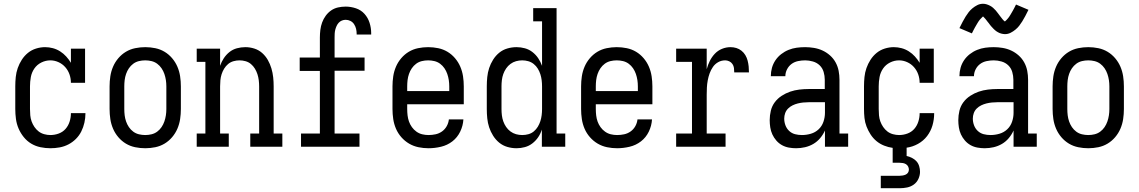

<svg xmlns="http://www.w3.org/2000/svg" viewBox="-20 -778 6040 1018"><path d="M247 8Q221 8 194.5 2.5Q168 -3 145.5 -16.5Q123 -30 106 -51Q89 -72 78.5 -96.5Q68 -121 64.5 -147.5Q61 -174 61 -200V-320Q61 -345 63.5 -369.5Q66 -394 74 -417Q82 -440 95.5 -461Q109 -482 128 -497.5Q147 -513 171 -520.5Q195 -528 219 -528Q240 -528 260.5 -522.5Q281 -517 299 -505.5Q317 -494 331 -478.5Q345 -463 356 -445V-520H431V-339H356Q356 -362 348.5 -383.5Q341 -405 326 -422Q311 -439 290 -448.5Q269 -458 247 -458Q222 -458 199 -446.5Q176 -435 162 -414.5Q148 -394 143.5 -369.5Q139 -345 139 -320V-200Q139 -183 140.5 -166.5Q142 -150 147.5 -134.5Q153 -119 162.5 -105Q172 -91 185 -81Q198 -71 214.5 -66.5Q231 -62 247 -62Q270 -62 291.5 -70Q313 -78 327.5 -94.5Q342 -111 349 -133Q356 -155 356 -177V-178H433V-176Q433 -152 427.5 -127.5Q422 -103 411 -81Q400 -59 382.5 -41.5Q365 -24 343 -12.5Q321 -1 296.5 3.5Q272 8 247 8Z M750 8Q723 8 696.5 2.5Q670 -3 647.5 -16.5Q625 -30 607.5 -50.5Q590 -71 579.5 -95.5Q569 -120 565 -146.5Q561 -173 561 -200V-320Q561 -347 565 -373.5Q569 -400 579.5 -424.5Q590 -449 607.5 -469.5Q625 -490 647.5 -503.5Q670 -517 696.5 -522.5Q723 -528 750 -528Q777 -528 803.5 -522.5Q830 -517 852.5 -503.5Q875 -490 892.5 -469.5Q910 -449 920.5 -424.5Q931 -400 935 -373.5Q939 -347 939 -320V-200Q939 -173 935 -146.5Q931 -120 920.5 -95.5Q910 -71 892.5 -50.5Q875 -30 852.5 -16.5Q830 -3 803.5 2.5Q777 8 750 8ZM750 -62Q767 -62 783.5 -66Q800 -70 813.5 -80Q827 -90 836.5 -104Q846 -118 851.5 -134Q857 -150 859.5 -166.5Q862 -183 862 -200V-320Q862 -337 859.5 -353.5Q857 -370 851.5 -386Q846 -402 836.5 -416Q827 -430 813.5 -440Q800 -450 783.5 -454Q767 -458 750 -458Q733 -458 716.5 -454Q700 -450 686.5 -440Q673 -430 663.5 -416Q654 -402 648.5 -386Q643 -370 641 -353.5Q639 -337 639 -320V-200Q639 -183 641 -166.5Q643 -150 648.5 -134Q654 -118 663.5 -104Q673 -90 686.5 -80Q700 -70 716.5 -66Q733 -62 750 -62Z M1023 0V-70H1069V-450H1023V-520H1147V-429Q1154 -450 1166.5 -469Q1179 -488 1196.5 -502Q1214 -516 1236 -522Q1258 -528 1281 -528Q1305 -528 1328.5 -520.5Q1352 -513 1370 -497Q1388 -481 1400 -460Q1412 -439 1419 -415.5Q1426 -392 1428.5 -368Q1431 -344 1431 -320V-70H1477V0H1307V-70H1354V-320Q1354 -336 1352 -352.5Q1350 -369 1345 -384.5Q1340 -400 1331.5 -414Q1323 -428 1310.5 -438.5Q1298 -449 1282 -453.5Q1266 -458 1250 -458Q1234 -458 1218 -453.5Q1202 -449 1189.5 -438.5Q1177 -428 1168.5 -414Q1160 -400 1155 -384.5Q1150 -369 1148.5 -352.5Q1147 -336 1147 -320V-70H1193V0Z M1576 0V-70H1676V-402H1569V-473H1676V-579Q1676 -599 1678.5 -619.5Q1681 -640 1688 -659Q1695 -678 1707 -694.5Q1719 -711 1735.5 -722.5Q1752 -734 1772 -738.5Q1792 -743 1813 -743Q1840 -743 1867 -734Q1894 -725 1912.5 -704.5Q1931 -684 1939.5 -657Q1948 -630 1948 -603V-595H1871V-599Q1871 -612 1868 -625Q1865 -638 1857.5 -649.5Q1850 -661 1838 -667Q1826 -673 1813 -673Q1802 -673 1792.5 -669Q1783 -665 1776 -657.5Q1769 -650 1764.5 -640Q1760 -630 1757.5 -620Q1755 -610 1754.5 -599.5Q1754 -589 1754 -579V-473H1913V-403H1754V-70H1886V0Z M2252 8Q2225 8 2198.5 2.5Q2172 -3 2149 -16.5Q2126 -30 2108 -50.5Q2090 -71 2079.5 -95.5Q2069 -120 2065 -146.5Q2061 -173 2061 -200V-320Q2061 -347 2065 -373.5Q2069 -400 2079.5 -424.5Q2090 -449 2107.5 -469.5Q2125 -490 2147.5 -503.5Q2170 -517 2196.5 -522.5Q2223 -528 2250 -528Q2277 -528 2303.5 -522.5Q2330 -517 2352.5 -503.5Q2375 -490 2392.5 -469.5Q2410 -449 2420.5 -424.5Q2431 -400 2435 -373.5Q2439 -347 2439 -320V-225H2139V-200Q2139 -183 2141 -166Q2143 -149 2148.5 -133.5Q2154 -118 2164 -104Q2174 -90 2188 -80Q2202 -70 2218.5 -66Q2235 -62 2252 -62Q2271 -62 2289.5 -66Q2308 -70 2323.5 -81Q2339 -92 2348.5 -109Q2358 -126 2360 -145H2437Q2435 -111 2420 -80Q2405 -49 2378.5 -28.5Q2352 -8 2318.5 0Q2285 8 2252 8ZM2362 -295V-320Q2362 -337 2359.5 -353.5Q2357 -370 2351.5 -386Q2346 -402 2336.5 -416Q2327 -430 2313.5 -440Q2300 -450 2283.5 -454Q2267 -458 2250 -458Q2233 -458 2216.5 -454Q2200 -450 2186.5 -440Q2173 -430 2163.5 -416Q2154 -402 2148.5 -386Q2143 -370 2141 -353.5Q2139 -337 2139 -320V-295Z M2719 8Q2694 8 2670 1Q2646 -6 2627 -21.5Q2608 -37 2594.5 -58.5Q2581 -80 2573.5 -103Q2566 -126 2563.5 -150.5Q2561 -175 2561 -200V-320Q2561 -345 2563.5 -369.5Q2566 -394 2573.5 -417Q2581 -440 2594.5 -461.5Q2608 -483 2627 -498.5Q2646 -514 2670 -521Q2694 -528 2719 -528Q2741 -528 2763 -522Q2785 -516 2803 -502Q2821 -488 2833.5 -469.5Q2846 -451 2854 -429V-665H2807V-735H2931V-70H2977V0H2853V-91Q2846 -69 2833.5 -50.5Q2821 -32 2803 -18Q2785 -4 2763 2Q2741 8 2719 8ZM2749 -62Q2766 -62 2782 -66.5Q2798 -71 2810.5 -81.5Q2823 -92 2831.5 -106Q2840 -120 2845 -135.5Q2850 -151 2852 -167.5Q2854 -184 2854 -200V-320Q2854 -336 2852 -352.5Q2850 -369 2845 -384.5Q2840 -400 2831.5 -414Q2823 -428 2810 -438.5Q2797 -449 2781 -453.5Q2765 -458 2749 -458Q2732 -458 2716 -453.5Q2700 -449 2686.5 -439Q2673 -429 2663.5 -415Q2654 -401 2648.5 -385.5Q2643 -370 2641 -353.5Q2639 -337 2639 -320V-200Q2639 -183 2641 -166.5Q2643 -150 2648.5 -134.5Q2654 -119 2663.5 -105Q2673 -91 2686.5 -81Q2700 -71 2716 -66.5Q2732 -62 2749 -62Z M3252 8Q3225 8 3198.5 2.5Q3172 -3 3149 -16.5Q3126 -30 3108 -50.5Q3090 -71 3079.5 -95.5Q3069 -120 3065 -146.5Q3061 -173 3061 -200V-320Q3061 -347 3065 -373.5Q3069 -400 3079.5 -424.5Q3090 -449 3107.5 -469.5Q3125 -490 3147.5 -503.5Q3170 -517 3196.5 -522.5Q3223 -528 3250 -528Q3277 -528 3303.5 -522.5Q3330 -517 3352.5 -503.5Q3375 -490 3392.5 -469.5Q3410 -449 3420.5 -424.5Q3431 -400 3435 -373.5Q3439 -347 3439 -320V-225H3139V-200Q3139 -183 3141 -166Q3143 -149 3148.5 -133.5Q3154 -118 3164 -104Q3174 -90 3188 -80Q3202 -70 3218.5 -66Q3235 -62 3252 -62Q3271 -62 3289.5 -66Q3308 -70 3323.5 -81Q3339 -92 3348.5 -109Q3358 -126 3360 -145H3437Q3435 -111 3420 -80Q3405 -49 3378.5 -28.5Q3352 -8 3318.5 0Q3285 8 3252 8ZM3362 -295V-320Q3362 -337 3359.5 -353.5Q3357 -370 3351.5 -386Q3346 -402 3336.5 -416Q3327 -430 3313.5 -440Q3300 -450 3283.5 -454Q3267 -458 3250 -458Q3233 -458 3216.5 -454Q3200 -450 3186.5 -440Q3173 -430 3163.5 -416Q3154 -402 3148.5 -386Q3143 -370 3141 -353.5Q3139 -337 3139 -320V-295Z M3565 0V-70H3649V-450H3565V-520H3727V-411Q3733 -434 3743.5 -455Q3754 -476 3770 -493Q3786 -510 3808 -519Q3830 -528 3853 -528Q3869 -528 3884 -523.5Q3899 -519 3911.5 -509Q3924 -499 3932 -485.5Q3940 -472 3944 -456.5Q3948 -441 3949.5 -425.5Q3951 -410 3951 -394H3873Q3873 -406 3871.5 -417.5Q3870 -429 3863.5 -438.5Q3857 -448 3846.5 -453Q3836 -458 3825 -458Q3805 -458 3788 -448.5Q3771 -439 3760 -423Q3749 -407 3742.5 -389Q3736 -371 3732.5 -352Q3729 -333 3728 -314Q3727 -295 3727 -276V-70H3827V0Z M4201 8Q4182 8 4162.5 4.5Q4143 1 4126 -8.5Q4109 -18 4096 -33Q4083 -48 4075 -65.5Q4067 -83 4064 -102.5Q4061 -122 4061 -141Q4061 -166 4067 -191Q4073 -216 4088 -236Q4103 -256 4124.5 -270Q4146 -284 4169.5 -292Q4193 -300 4218 -303Q4243 -306 4268 -306H4353V-355Q4353 -376 4347 -396.5Q4341 -417 4326 -431.5Q4311 -446 4290 -452Q4269 -458 4249 -458Q4230 -458 4211 -454Q4192 -450 4177 -439Q4162 -428 4153 -410.5Q4144 -393 4144 -374H4067Q4067 -397 4073 -418.5Q4079 -440 4091.5 -458.5Q4104 -477 4122 -491Q4140 -505 4161 -513.5Q4182 -522 4204 -525Q4226 -528 4249 -528Q4272 -528 4296 -524Q4320 -520 4341.5 -510Q4363 -500 4381 -484Q4399 -468 4410.5 -447Q4422 -426 4426.5 -402.5Q4431 -379 4431 -355V-70H4477V0H4354V-86Q4344 -64 4328.5 -45.5Q4313 -27 4292.5 -15Q4272 -3 4248.5 2.5Q4225 8 4201 8ZM4232 -62Q4256 -62 4279.5 -69Q4303 -76 4320.5 -92.5Q4338 -109 4346 -132.5Q4354 -156 4354 -180V-236H4268Q4253 -236 4238.5 -234.5Q4224 -233 4210 -229.5Q4196 -226 4182.5 -219.5Q4169 -213 4158.5 -202.5Q4148 -192 4143 -178Q4138 -164 4138 -149Q4138 -131 4144.5 -113.5Q4151 -96 4164.5 -83.5Q4178 -71 4195.5 -66.5Q4213 -62 4232 -62Z M4650 220V154H4750Q4758 154 4766.5 152.5Q4775 151 4782.5 147.5Q4790 144 4794.5 137Q4799 130 4799 121Q4799 113 4795 105Q4791 97 4783.5 92.5Q4776 88 4767.5 86.5Q4759 85 4750 85H4713V6Q4690 3 4667.5 -6Q4645 -15 4627 -30Q4609 -45 4596 -65Q4583 -85 4574.5 -107Q4566 -129 4563.5 -152.5Q4561 -176 4561 -200V-320Q4561 -345 4563.5 -369.5Q4566 -394 4574 -417Q4582 -440 4595.5 -461Q4609 -482 4628 -497.5Q4647 -513 4671 -520.5Q4695 -528 4719 -528Q4740 -528 4760.5 -522.5Q4781 -517 4799 -505.5Q4817 -494 4831 -478.5Q4845 -463 4856 -445V-520H4931V-339H4856Q4856 -362 4848.5 -383.5Q4841 -405 4826 -422Q4811 -439 4790 -448.5Q4769 -458 4747 -458Q4722 -458 4699 -446.5Q4676 -435 4662 -414.5Q4648 -394 4643.5 -369.5Q4639 -345 4639 -320V-200Q4639 -183 4640.5 -166.5Q4642 -150 4647.5 -134.5Q4653 -119 4662.5 -105Q4672 -91 4685 -81Q4698 -71 4714.5 -66.5Q4731 -62 4747 -62Q4770 -62 4791.5 -70Q4813 -78 4827.5 -94.5Q4842 -111 4849 -133Q4856 -155 4856 -177V-178H4933V-176Q4933 -144 4924 -113Q4915 -82 4895.5 -56.5Q4876 -31 4847 -15Q4818 1 4787 5V49Q4801 52 4815 59Q4829 66 4839 77Q4849 88 4853.5 103Q4858 118 4858 133Q4858 152 4849.5 170.5Q4841 189 4825 200.5Q4809 212 4789.5 216Q4770 220 4750 220Z M5201 8Q5182 8 5162.5 4.5Q5143 1 5126 -8.5Q5109 -18 5096 -33Q5083 -48 5075 -65.5Q5067 -83 5064 -102.5Q5061 -122 5061 -141Q5061 -166 5067 -191Q5073 -216 5088 -236Q5103 -256 5124.5 -270Q5146 -284 5169.5 -292Q5193 -300 5218 -303Q5243 -306 5268 -306H5353V-355Q5353 -376 5347 -396.5Q5341 -417 5326 -431.5Q5311 -446 5290 -452Q5269 -458 5249 -458Q5230 -458 5211 -454Q5192 -450 5177 -439Q5162 -428 5153 -410.5Q5144 -393 5144 -374H5067Q5067 -397 5073 -418.5Q5079 -440 5091.5 -458.5Q5104 -477 5122 -491Q5140 -505 5161 -513.5Q5182 -522 5204 -525Q5226 -528 5249 -528Q5272 -528 5296 -524Q5320 -520 5341.5 -510Q5363 -500 5381 -484Q5399 -468 5410.5 -447Q5422 -426 5426.5 -402.5Q5431 -379 5431 -355V-70H5477V0H5354V-86Q5344 -64 5328.5 -45.5Q5313 -27 5292.5 -15Q5272 -3 5248.5 2.5Q5225 8 5201 8ZM5232 -62Q5256 -62 5279.5 -69Q5303 -76 5320.5 -92.5Q5338 -109 5346 -132.5Q5354 -156 5354 -180V-236H5268Q5253 -236 5238.5 -234.5Q5224 -233 5210 -229.5Q5196 -226 5182.5 -219.5Q5169 -213 5158.5 -202.5Q5148 -192 5143 -178Q5138 -164 5138 -149Q5138 -131 5144.5 -113.5Q5151 -96 5164.5 -83.5Q5178 -71 5195.5 -66.5Q5213 -62 5232 -62ZM5308 -597Q5303 -597 5298 -598Q5293 -599 5288.5 -600Q5284 -601 5279.5 -603Q5275 -605 5270.5 -607.5Q5266 -610 5262.5 -612.5Q5259 -615 5255.5 -618Q5252 -621 5248 -625Q5244 -629 5241 -632.5Q5238 -636 5234.5 -639.5Q5231 -643 5228.5 -647Q5226 -651 5223 -654.5Q5220 -658 5216.5 -662.5Q5213 -667 5210 -671Q5207 -675 5204 -678.5Q5201 -682 5197.5 -685.5Q5194 -689 5192 -691Q5188 -687 5183 -682Q5178 -677 5175 -673.5Q5172 -670 5169 -665.5Q5166 -661 5163 -656Q5160 -651 5156.5 -645Q5153 -639 5149 -632Q5145 -625 5141 -617Q5137 -609 5133 -601L5067 -629Q5076 -647 5084 -662.5Q5092 -678 5100 -690.5Q5108 -703 5116 -713.5Q5124 -724 5136 -734Q5148 -744 5162 -751Q5176 -758 5192 -758Q5202 -758 5211.5 -755Q5221 -752 5229.5 -747.5Q5238 -743 5245.5 -736.5Q5253 -730 5259.5 -722.5Q5266 -715 5271 -708Q5276 -701 5283 -692Q5290 -683 5295.5 -676Q5301 -669 5308 -664Q5312 -667 5317 -672.5Q5322 -678 5325 -681.5Q5328 -685 5331 -689.5Q5334 -694 5337 -699Q5340 -704 5343.5 -710Q5347 -716 5351 -723Q5355 -730 5359 -738Q5363 -746 5367 -754L5433 -726Q5424 -708 5416 -692.5Q5408 -677 5400 -664.5Q5392 -652 5384 -641.5Q5376 -631 5364 -621Q5352 -611 5338 -604Q5324 -597 5308 -597Z M5750 8Q5723 8 5696.5 2.5Q5670 -3 5647.5 -16.5Q5625 -30 5607.5 -50.5Q5590 -71 5579.5 -95.5Q5569 -120 5565 -146.5Q5561 -173 5561 -200V-320Q5561 -347 5565 -373.5Q5569 -400 5579.5 -424.5Q5590 -449 5607.5 -469.5Q5625 -490 5647.5 -503.5Q5670 -517 5696.5 -522.5Q5723 -528 5750 -528Q5777 -528 5803.5 -522.5Q5830 -517 5852.5 -503.5Q5875 -490 5892.5 -469.5Q5910 -449 5920.5 -424.5Q5931 -400 5935 -373.5Q5939 -347 5939 -320V-200Q5939 -173 5935 -146.5Q5931 -120 5920.5 -95.5Q5910 -71 5892.5 -50.5Q5875 -30 5852.5 -16.5Q5830 -3 5803.5 2.5Q5777 8 5750 8ZM5750 -62Q5767 -62 5783.5 -66Q5800 -70 5813.5 -80Q5827 -90 5836.5 -104Q5846 -118 5851.5 -134Q5857 -150 5859.5 -166.5Q5862 -183 5862 -200V-320Q5862 -337 5859.5 -353.5Q5857 -370 5851.5 -386Q5846 -402 5836.5 -416Q5827 -430 5813.5 -440Q5800 -450 5783.5 -454Q5767 -458 5750 -458Q5733 -458 5716.5 -454Q5700 -450 5686.5 -440Q5673 -430 5663.5 -416Q5654 -402 5648.5 -386Q5643 -370 5641 -353.5Q5639 -337 5639 -320V-200Q5639 -183 5641 -166.5Q5643 -150 5648.5 -134Q5654 -118 5663.5 -104Q5673 -90 5686.5 -80Q5700 -70 5716.5 -66Q5733 -62 5750 -62Z"/></svg>

Font: Iosevka Curly Slab
Style: Regular
Weight: 400
Monospace: yes
Designer: Belleve Invis
Foundry: Belleve Invis
Version: Version 22.1.2; ttfautohint (v1.8.4)